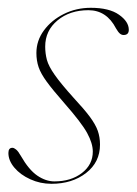

<svg xmlns="http://www.w3.org/2000/svg" viewBox="-20 -452 342 480"><path d="M116 1.5Q157.5 1.5 184.8 -19.5Q212 -40.5 212 -73Q212 -93.5 198 -119.2Q184 -145 140.5 -194.5Q112 -227 97 -247.5Q82 -268 76.5 -284.2Q71 -300.5 71 -319.5Q71 -350.5 89.8 -376Q108.5 -401.5 139.5 -417Q170.5 -432.5 207 -432.5Q253 -432.5 277.5 -415.2Q302 -398 302 -377.5Q302 -364.5 289 -364.5Q284 -364.5 279.8 -368Q275.5 -371.5 270 -381Q246.5 -426.5 201 -426.5Q154.5 -426.5 123.8 -401Q93 -375.5 93 -335.5Q93 -318.5 97.2 -302.5Q101.5 -286.5 116.8 -264.8Q132 -243 164 -207.5Q190.5 -179 204.8 -159.8Q219 -140.5 224.5 -124.8Q230 -109 230 -90.5Q230 -46.5 195.2 -19.5Q160.5 7.5 108.5 7.5Q80.5 7.5 55.8 -3.8Q31 -15 16 -32.8Q1 -50.5 1 -69.5Q1 -82.5 11 -82.5Q15 -82.5 20.2 -78.2Q25.5 -74 32 -62.5Q52 -27.5 73.2 -13Q94.5 1.5 116 1.5Z"/></svg>

Font: Fraunces 144pt S000 Thin
Style: Italic
Weight: 100
Italic angle: -16°
Version: Version 1.000; ttfautohint (v1.8.3)